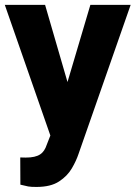

<svg xmlns="http://www.w3.org/2000/svg" viewBox="-20 -548 553 782"><path d="M-0.5 -528.3 185.1 3.9 170.4 41.5C158.7 76.7 138.7 93.8 84.5 93.8C78.1 93.8 70.3 93.8 62.5 93.3L63 204.1C76.2 207.5 86.9 210 94.7 211.4C102.5 212.9 113.8 213.4 128.4 213.4C167 213.4 197.8 206.1 220.7 190.9C243.7 175.8 260.7 158.2 272.9 137.2C285.2 116.2 293.9 96.7 299.8 79.1L512.2 -528.3H348.1L254.9 -213.9L163.6 -528.3Z"/></svg>

Font: Vazirmatn ExtraBold
Style: Regular
Weight: 800
Designer: Saber Rastikerdar
Foundry: Saber Rastikerdar
Version: Version 33.003